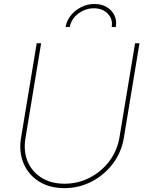

<svg xmlns="http://www.w3.org/2000/svg" viewBox="-20 -948 746 978"><path d="M308.1 10.3Q232.9 10.3 179 -23.4Q125 -57.1 100.1 -115.5Q75.2 -173.8 87.4 -247.6L167 -727.5H189.5L109.9 -245.6Q98.6 -178.2 120.8 -125.5Q143.1 -72.8 191.9 -42.5Q240.7 -12.2 308.6 -12.2Q377.9 -12.2 437.3 -43Q496.6 -73.7 536.9 -127Q577.1 -180.2 588.4 -247.6L668 -727.5H690.4L610.8 -245.6Q598.6 -171.9 554.7 -114Q510.7 -56.2 446.5 -22.9Q382.3 10.3 308.1 10.3ZM461.4 -927.7Q497.1 -927.7 523.4 -912.1Q549.8 -896.5 562.7 -870.1Q575.7 -843.8 569.8 -810.5H548.8Q555.7 -850.6 529.1 -878.2Q502.4 -905.8 458 -905.8Q414.1 -905.8 378.2 -878.2Q342.3 -850.6 335.4 -810.5H314Q319.8 -843.8 341.3 -870.1Q362.8 -896.5 394.3 -912.1Q425.8 -927.7 461.4 -927.7Z"/></svg>

Font: Inter 18pt Thin
Style: Italic
Weight: 250
Italic angle: -9.3988°
Version: Version 4.001;git-66647c0bb